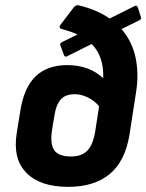

<svg xmlns="http://www.w3.org/2000/svg" viewBox="-20 -714 568 746"><path d="M245 12Q136 12 82.5 -42.5Q29 -97 45 -197L59 -284Q74 -376 119.5 -418.5Q165 -461 241 -461Q327 -461 381 -410Q384 -496 336 -543L240 -495Q232 -491 228 -501L214 -540Q212 -546 222 -551L281 -580Q255 -592 221 -601Q205 -605 216 -619L267 -686Q275 -696 287 -693Q357 -676 406 -642L504 -691Q512 -695 516 -684L528 -646Q530 -640 521 -635L452 -601Q493 -554 506.5 -491.5Q520 -429 509 -358L483 -190Q466 -87 406 -37.5Q346 12 245 12ZM182 -208Q174 -154 191 -130Q208 -106 256 -106Q298 -106 320 -129.5Q342 -153 350 -204L365 -301Q347 -323 321 -335.5Q295 -348 271 -348Q234 -348 216 -327.5Q198 -307 192 -268Z"/></svg>

Font: Sofia Sans ExtraBold
Style: Italic
Weight: 800
Italic angle: -9°
Designer: Botio Nikoltchev, Ani Petrova
Foundry: lettersoup
Version: Version 4.100; ttfautohint (v1.8.4.7-5d5b)